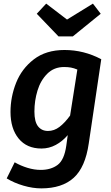

<svg xmlns="http://www.w3.org/2000/svg" viewBox="-20 -820 614 1060"><path d="M539 -493 470 -28Q451 104 386.5 162Q322 220 208 220Q161 220 109.5 205Q58 190 17 165L61 76Q94 95 131.5 106.5Q169 118 205 118Q261 118 298 90.5Q335 63 346 -16L354 -74Q325 -40 288 -20Q251 0 209 0Q128 0 83 -55Q38 -110 38 -202Q38 -285 69 -363Q100 -441 167 -492.5Q234 -544 336 -544Q443 -544 539 -493ZM170 -204Q170 -148 190 -122.5Q210 -97 245 -97Q279 -97 308.5 -119.5Q338 -142 367 -182L407 -436Q388 -444 371.5 -447Q355 -450 334 -450Q278 -450 241 -413Q204 -376 187 -320Q170 -264 170 -204ZM536 -744 382 -619H303L183 -744L235 -800L350 -712L493 -800Z"/></svg>

Font: FiraGO Medium
Style: Italic
Weight: 500
Italic angle: -8°
Designer: bBox Type GmbH
Foundry: bBox Type GmbH
Version: Version 1.001